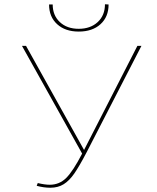

<svg xmlns="http://www.w3.org/2000/svg" viewBox="-20 -873 737 900"><path d="M210 -852H227Q227 -801 260.5 -769.5Q294 -738 349 -738Q404 -738 438 -769.5Q472 -801 472 -853L489 -852Q489 -794 451 -759.5Q413 -725 349 -725Q286 -725 248 -759.5Q210 -794 210 -852ZM643 -658 386 -159Q352 -94 328.5 -60Q305 -26 278.5 -9.5Q252 7 216 7Q185 7 152 -2L157 -15Q190 -7 213 -7Q258 -7 290 -38.5Q322 -70 365 -153L83 -658H102L374 -170L624 -658Z"/></svg>

Font: Ysabeau SC Thin
Style: Regular
Weight: 200
Designer: Christian Thalmann (Catharsis Fonts)
Version: Version 0.003